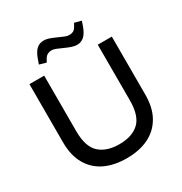

<svg xmlns="http://www.w3.org/2000/svg" viewBox="-204 -1045 1146 1207"><g transform="rotate(-30 369.0 -442.0)"><path d="M369 10Q278 10 211 -22Q144 -54 107 -118.5Q70 -183 70 -278V-700H177V-297Q177 -184 228.5 -137Q280 -90 372 -90Q465 -90 515.5 -137Q566 -184 566 -297V-700H668V-278Q668 -183 630.5 -118.5Q593 -54 526 -22Q459 10 369 10ZM232 -763 183 -777 195 -811Q211 -856 232.5 -874.5Q254 -893 283 -893Q304 -893 327 -884.5Q350 -876 374 -865Q394 -856 411 -849Q428 -842 442 -842Q459 -842 471 -848Q483 -854 493 -871L506 -894L555 -881L543 -846Q527 -802 505.5 -783Q484 -764 455 -764Q434 -764 411 -772.5Q388 -781 364 -792Q344 -801 327 -808Q310 -815 296 -815Q280 -815 267.5 -808.5Q255 -802 245 -786Z"/></g></svg>

Font: REM
Style: Regular
Weight: 400
Designer: Octavio Pardo
Foundry: Ashler Design
Version: Version 1.005;gftools[0.9.28]